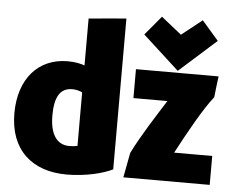

<svg xmlns="http://www.w3.org/2000/svg" viewBox="-56 -887 1199 979"><g transform="rotate(5 543.0 -398.0)"><path d="M554 -795V-23C508 0 420 24 319 24C142 24 27 -77 27 -264C27 -440 124 -552 276 -552C313 -552 344 -545 362 -538V-778C426 -784 490 -790 554 -795ZM362 -126V-400C351 -406 332 -412 311 -412C249 -412 221 -365 221 -270C221 -173 257 -122 320 -122C338 -122 352 -124 362 -126ZM1048 -542C1043 -508 1039 -468 1035 -434C984 -371 911 -239 856 -135H1051V13H609C617 -27 625 -74 633 -114C678 -205 747 -312 799 -394H625V-542ZM734 -820 838 -737 943 -820 1028 -722 838 -552 652 -722Z"/></g></svg>

Font: Repo Black
Style: Regular
Weight: 900
Designer: Stefan Peev
Foundry: Context Ltd
Version: Version 1.502